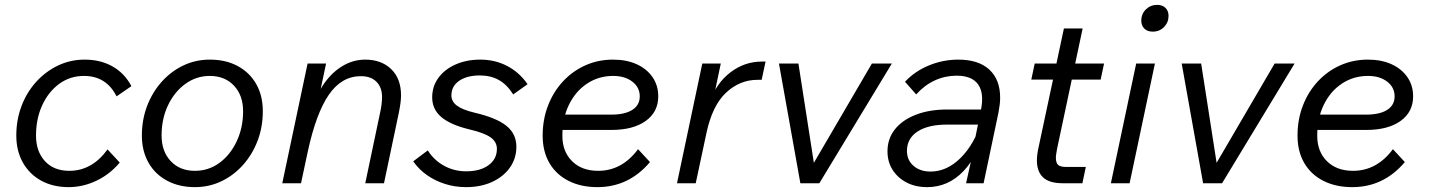

<svg xmlns="http://www.w3.org/2000/svg" viewBox="-20 -753 5871 789"><path d="M422 -139 472 -85Q432 -37 376.5 -10.5Q321 16 262 16Q198 16 149.5 -10.5Q101 -37 74 -85Q47 -133 47 -196Q47 -261 68.5 -317.5Q90 -374 128.5 -416.5Q167 -459 218 -483.5Q269 -508 328 -508Q393 -508 442.5 -480Q492 -452 520 -399L459 -357Q417 -441 325 -441Q268 -441 223.5 -408.5Q179 -376 153.5 -320.5Q128 -265 128 -196Q128 -131 164.5 -91Q201 -51 265 -51Q358 -51 422 -139Z M563 -196Q563 -261 584.5 -317.5Q606 -374 644.5 -417Q683 -460 733.5 -484Q784 -508 842 -508Q908 -508 957 -481.5Q1006 -455 1033 -407.5Q1060 -360 1060 -296Q1060 -231 1038.5 -174.5Q1017 -118 978.5 -75Q940 -32 889.5 -8Q839 16 781 16Q716 16 666.5 -10.5Q617 -37 590 -85Q563 -133 563 -196ZM781 -51Q837 -51 881.5 -83.5Q926 -116 952.5 -172Q979 -228 979 -296Q979 -361 941.5 -401Q904 -441 842 -441Q787 -441 742 -408.5Q697 -376 670.5 -320.5Q644 -265 644 -196Q644 -131 681.5 -91Q719 -51 781 -51Z M1140 0 1244 -492H1320L1288 -341L1253 -271Q1270 -344 1303.5 -397Q1337 -450 1383 -479Q1429 -508 1481 -508Q1547 -508 1587.5 -469Q1628 -430 1628 -361Q1628 -348 1626 -331.5Q1624 -315 1619 -290L1558 0H1481L1542 -290Q1546 -307 1548 -324.5Q1550 -342 1550 -354Q1550 -394 1527 -417Q1504 -440 1463 -440Q1384 -440 1331.5 -364Q1279 -288 1245 -131L1217 0Z M1678 -90 1738 -135Q1763 -95 1804.5 -72Q1846 -49 1896 -49Q1935 -49 1963 -60.5Q1991 -72 2006.5 -92.5Q2022 -113 2022 -141Q2022 -170 1996 -188.5Q1970 -207 1910 -221Q1831 -240 1793.5 -272Q1756 -304 1756 -353Q1756 -398 1781.5 -433Q1807 -468 1852 -488Q1897 -508 1954 -508Q2014 -508 2064 -482Q2114 -456 2148 -407L2089 -365Q2063 -406 2029.5 -424.5Q1996 -443 1952 -443Q1899 -443 1867 -421Q1835 -399 1835 -361Q1835 -336 1857.5 -319Q1880 -302 1930 -290Q2020 -269 2061 -236Q2102 -203 2102 -150Q2102 -102 2075.5 -64.5Q2049 -27 2002.5 -5.5Q1956 16 1895 16Q1850 16 1809 3Q1768 -10 1734.5 -33.5Q1701 -57 1678 -90Z M2276 -219V-282H2492Q2548 -282 2578.5 -301.5Q2609 -321 2609 -357Q2609 -394 2578.5 -417.5Q2548 -441 2500 -441Q2440 -441 2392.5 -409.5Q2345 -378 2318 -322.5Q2291 -267 2291 -195Q2291 -130 2331 -90.5Q2371 -51 2438 -51Q2536 -51 2602 -140L2651 -87Q2564 16 2435 16Q2367 16 2316 -10Q2265 -36 2237.5 -83.5Q2210 -131 2210 -196Q2210 -262 2232 -319Q2254 -376 2293.5 -418.5Q2333 -461 2385.5 -484.5Q2438 -508 2499 -508Q2555 -508 2596.5 -489Q2638 -470 2661.5 -436Q2685 -402 2685 -357Q2685 -293 2633.5 -256Q2582 -219 2492 -219Z M2762 0 2866 -492H2942L2909 -335H2897Q2924 -412 2982 -456Q3040 -500 3111 -500H3126L3110 -425H3093Q3020 -425 2963.5 -372Q2907 -319 2883 -206L2839 0Z M3269 0 3181 -492H3261L3331 -42H3300L3563 -492H3645L3347 0Z M3950 0 3972 -99 3973 -114 4011 -301Q4025 -370 3999.5 -406Q3974 -442 3911 -442Q3864 -442 3821.5 -422.5Q3779 -403 3745 -365L3699 -417Q3739 -460 3797 -484Q3855 -508 3918 -508Q4001 -508 4045.5 -467Q4090 -426 4090 -351Q4090 -338 4088 -321.5Q4086 -305 4083 -290L4022 0ZM3873 -303H4025L4009 -241H3872Q3794 -241 3750.5 -212.5Q3707 -184 3707 -133Q3707 -95 3734 -71.5Q3761 -48 3804 -48Q3871 -48 3927.5 -104Q3984 -160 4016 -259L4034 -242Q4003 -117 3940 -50.5Q3877 16 3790 16Q3742 16 3705.5 -3Q3669 -22 3648 -55Q3627 -88 3627 -131Q3627 -183 3657.5 -221.5Q3688 -260 3743.5 -281.5Q3799 -303 3873 -303Z M4249 -153 4352 -636H4429L4324 -142Q4322 -130 4320.5 -121Q4319 -112 4319 -105Q4319 -84 4328 -75.5Q4337 -67 4361 -67H4442L4428 0H4347Q4292 0 4266.5 -24Q4241 -48 4241 -94Q4241 -106 4243 -121Q4245 -136 4249 -153ZM4218 -426 4232 -492H4517L4503 -426Z M4545 0 4649 -492H4726L4622 0ZM4670 -668Q4670 -696 4689 -714.5Q4708 -733 4735 -733Q4757 -733 4769.5 -720.5Q4782 -708 4782 -688Q4782 -661 4763.5 -642Q4745 -623 4717 -623Q4695 -623 4682.5 -635.5Q4670 -648 4670 -668Z M4924 0 4836 -492H4916L4986 -42H4955L5218 -492H5300L5002 0Z M5378 -219V-282H5594Q5650 -282 5680.5 -301.5Q5711 -321 5711 -357Q5711 -394 5680.5 -417.5Q5650 -441 5602 -441Q5542 -441 5494.5 -409.5Q5447 -378 5420 -322.5Q5393 -267 5393 -195Q5393 -130 5433 -90.5Q5473 -51 5540 -51Q5638 -51 5704 -140L5753 -87Q5666 16 5537 16Q5469 16 5418 -10Q5367 -36 5339.5 -83.5Q5312 -131 5312 -196Q5312 -262 5334 -319Q5356 -376 5395.5 -418.5Q5435 -461 5487.5 -484.5Q5540 -508 5601 -508Q5657 -508 5698.5 -489Q5740 -470 5763.5 -436Q5787 -402 5787 -357Q5787 -293 5735.5 -256Q5684 -219 5594 -219Z"/></svg>

Font: Wix Madefor Text
Style: Italic
Weight: 400
Italic angle: -12°
Designer: Dalton Maag Ltd
Foundry: Dalton Maag Ltd
Version: Version 3.100